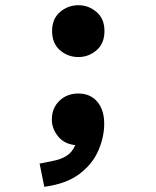

<svg xmlns="http://www.w3.org/2000/svg" viewBox="-20 -546 600 737"><path d="M150 171 132 82Q159 76 186 71Q213 66 235 52.5Q257 39 269 11Q227 7 203 -22.5Q179 -52 179 -87Q179 -131 208 -159Q237 -187 280 -187Q327 -187 353.5 -155.5Q380 -124 380 -71Q380 -20 357.5 32Q335 84 284.5 122Q234 160 150 171ZM281 -327Q241 -327 210.5 -353Q180 -379 180 -427Q180 -474 210.5 -500Q241 -526 281 -526Q320 -526 350.5 -500Q381 -474 381 -427Q381 -379 350.5 -353Q320 -327 281 -327Z"/></svg>

Font: Ubuntu Sans Mono
Style: Regular
Weight: 400
Monospace: yes
Designer: Dalton Maag Ltd
Foundry: Dalton Maag Ltd
Version: Version 1.006